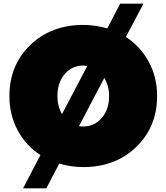

<svg xmlns="http://www.w3.org/2000/svg" viewBox="-20 -880 901 1040"><path d="M561 -726 631 -860H757L662 -680Q741 -628 786 -545Q831 -462 831 -360Q831 -193 718 -84Q605 25 431 25Q364 25 301 6L231 140H105L199 -40Q120 -91 75.5 -174.5Q31 -258 31 -360Q31 -527 144 -636Q257 -745 431 -745Q496 -745 561 -726ZM291 -360Q291 -304 316 -262L453 -523Q439 -525 431 -525Q370 -525 330.5 -478.5Q291 -432 291 -360ZM571 -360Q571 -414 545 -458L408 -197Q415 -195 431 -195Q492 -195 531.5 -241.5Q571 -288 571 -360Z"/></svg>

Font: Metropolitano Black
Style: Regular
Weight: 900
Designer: Fonts by Alex Slobzheninov & Chris M. Simpson / Changes by Cristiano Sobral
Foundry: Fonts by Alex Slobzheninov & Chris M. Simpson / Changes by Cristiano Sobral
Version: Version 1.00;August 30, 2020;FontCreator 13.0.0.2681 64-bit